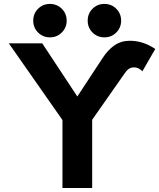

<svg xmlns="http://www.w3.org/2000/svg" viewBox="-20 -939 795 959"><path d="M440.4 -340.8V0H292V-339.4L23.9 -722.7H190.9L366.2 -457L491.7 -647.9Q518.1 -689 551.3 -712.2Q584.5 -735.4 628.4 -735.4Q686 -735.4 739.3 -704.6Q743.2 -702.1 747.3 -699.7Q751.5 -697.3 755.4 -694.3L690.9 -582.5Q685.1 -589.8 675.8 -595.2Q663.1 -602.5 648.4 -602.5Q622.1 -602.5 603.5 -573.7ZM418 -835.9Q418 -871.1 442.1 -895.3Q466.3 -919.4 501.5 -919.4Q536.6 -919.4 560.8 -895.3Q585 -871.1 585 -835.9Q585 -800.8 560.8 -776.6Q536.6 -752.4 501.5 -752.4Q466.3 -752.4 442.1 -776.6Q418 -800.8 418 -835.9ZM146 -835.9Q146 -871.1 170.2 -895.3Q194.3 -919.4 229.5 -919.4Q264.2 -919.4 288.6 -895.3Q313 -871.1 313 -835.9Q313 -800.8 288.6 -776.6Q264.2 -752.4 229.5 -752.4Q194.3 -752.4 170.2 -776.6Q146 -800.8 146 -835.9Z"/></svg>

Font: Giphurs
Style: Bold
Weight: 700
Version: Version 0.920; ttfautohint (v1.8.4.7-5d5b)